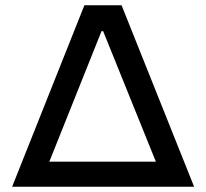

<svg xmlns="http://www.w3.org/2000/svg" viewBox="-20 -708 781 728"><path d="M26 0 300 -688H441L716 0ZM167 -95H571L371 -590H365Z"/></svg>

Font: Saira SemiExpanded Medium
Style: Regular
Weight: 500
Width: 6
Designer: Hector Gatti with collaboration of the Omnibus-Type team
Foundry: Omnibus-Type
Version: Version 1.101